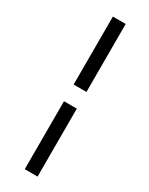

<svg xmlns="http://www.w3.org/2000/svg" viewBox="-234 -816 763 986"><g transform="rotate(30 148.0 -322.5)"><path d="M191 -775V-372H115V-775ZM191 -273V130H115V-273Z"/></g></svg>

Font: Raleway-v4020 Medium
Style: Italic
Weight: 500
Italic angle: -12°
Designer: Matt McInerney, Pablo Impallari, Rodrigo Fuenzalida
Foundry: Matt McInerney, Pablo Impallari, Rodrigo Fuenzalida
Version: Version 4.020;PS 004.020;hotconv 1.0.88;makeotf.lib2.5.64775